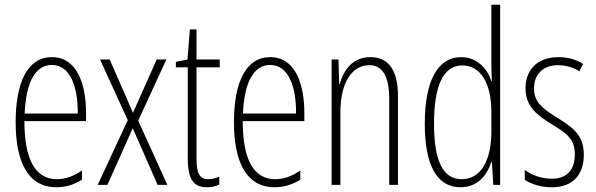

<svg xmlns="http://www.w3.org/2000/svg" viewBox="-20 -780 2516 810"><path d="M199 -539C96 -539 46 -433 46 -264C46 -97 98 10 218 10C260 10 296 -3 326 -22V-61C290 -36 256 -24 220 -24C128 -24 83 -109 83 -269H343V-303C343 -425 305 -539 199 -539ZM199 -506C277 -506 309 -412 308 -301H84C90 -439 132 -506 199 -506Z M519 -273 392 0H433L540 -239L645 0H686L563 -271L682 -529H641L541 -304L443 -529H402Z M859 -24C819 -24 809 -53 809 -115V-496H907V-529H809V-656H781L771 -529L722 -519V-496H772V-116C772 -33 790 10 853 10C874 10 890 6 905 -1V-35C894 -29 876 -24 859 -24Z M1120 -539C1017 -539 967 -433 967 -264C967 -97 1019 10 1139 10C1181 10 1217 -3 1247 -22V-61C1211 -36 1177 -24 1141 -24C1049 -24 1004 -109 1004 -269H1264V-303C1264 -425 1226 -539 1120 -539ZM1120 -506C1198 -506 1230 -412 1229 -301H1005C1011 -439 1053 -506 1120 -506Z M1542 -539C1467 -539 1429 -483 1413 -425H1411L1408 -529H1379V0H1416V-305C1416 -439 1469 -505 1538 -505C1591 -505 1622 -463 1622 -362V0H1659V-373C1659 -488 1617 -539 1542 -539Z M1923 10C1998 10 2037 -45 2053 -98H2055L2061 0H2090V-760H2053V-506C2053 -484 2054 -463 2055 -437H2053C2038 -487 1995 -539 1925 -539C1828 -539 1772 -441 1772 -258C1772 -83 1823 10 1923 10ZM1928 -24C1845 -24 1811 -109 1811 -258C1811 -420 1851 -504 1930 -504C2008 -504 2053 -428 2053 -307V-226C2053 -102 2008 -24 1928 -24Z M2443 -127C2443 -213 2394 -244 2328 -285C2264 -325 2233 -352 2233 -407C2233 -470 2274 -505 2335 -505C2367 -505 2401 -495 2424 -479L2440 -510C2412 -529 2375 -539 2336 -539C2243 -539 2197 -481 2197 -408C2197 -329 2247 -293 2314 -252C2373 -215 2405 -193 2405 -128C2405 -63 2372 -26 2307 -26C2265 -26 2223 -41 2194 -63V-21C2219 -5 2258 10 2308 10C2397 10 2443 -43 2443 -127Z"/></svg>

Font: Noto Sans Georgian ExtraCondensed ExtraLight
Style: Regular
Weight: 200
Width: 2
Designer: Monotype Design Team, Akaki Razmadze
Foundry: Google LLC
Version: Version 2.005